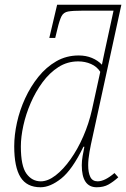

<svg xmlns="http://www.w3.org/2000/svg" viewBox="-20 -780 532 810"><path d="M151 10Q93 10 66.5 -32.5Q40 -75 40 -163Q40 -210 51.5 -262.5Q63 -315 86 -365Q109 -415 142 -456Q175 -497 217.5 -521.5Q260 -546 312 -546Q343 -546 368 -535.5Q393 -525 410 -507Q413 -521 415.5 -534Q418 -547 421 -560L459 -735H329Q287 -735 267.5 -731.5Q248 -728 239.5 -711.5Q231 -695 222 -657L213 -620H188L221 -760H492L370 -200Q363 -170 357.5 -138.5Q352 -107 352 -83Q352 -52 361 -33.5Q370 -15 392 -15Q422 -15 463 -50L479 -32Q458 -13 437.5 -1.5Q417 10 388 10Q325 10 325 -83Q325 -101 328.5 -121.5Q332 -142 336 -161H332Q285 -64 238.5 -27Q192 10 151 10ZM152 -15Q182 -15 214.5 -40Q247 -65 277.5 -108Q308 -151 331.5 -205Q355 -259 368 -317L403 -477Q389 -499 364 -510Q339 -521 310 -521Q264 -521 226.5 -497Q189 -473 159.5 -433Q130 -393 109.5 -345.5Q89 -298 78.5 -250Q68 -202 68 -162Q68 -80 91.5 -47.5Q115 -15 152 -15Z"/></svg>

Font: Noto Serif Thin
Style: Italic
Weight: 100
Italic angle: -12°
Designer: Monotype Design Team
Foundry: Monotype Imaging Inc.
Version: Version 2.014; ttfautohint (v1.8.4.7-5d5b)